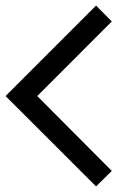

<svg xmlns="http://www.w3.org/2000/svg" viewBox="-20 -664 480 690"><path d="M381.8 -49.8 325.2 5.9 0 -318.8 325.2 -644 381.8 -586.9 113.8 -318.8Z"/></svg>

Font: Laconic
Style: Regular
Weight: 400
Designer: Robby Woodard
Version: Version 1.000